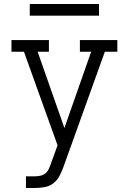

<svg xmlns="http://www.w3.org/2000/svg" viewBox="-20 -719 640 954"><path d="M109 215V157H155Q169 157 183 153.5Q197 150 207.5 140.5Q218 131 223.5 118Q229 105 234 92V91L266 3L99 -462H37V-520H223V-462H167L300 -83L433 -462H377V-520H563V-462H501L308 75L295 111Q287 133 276 154.5Q265 176 246 191Q227 206 203 210.5Q179 215 155 215ZM128 -641V-699H472V-641Z"/></svg>

Font: Iosevka Etoile Light
Style: Regular
Weight: 300
Designer: Belleve Invis
Foundry: Belleve Invis
Version: Version 25.0.1; ttfautohint (v1.8.4)